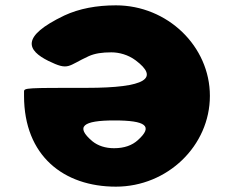

<svg xmlns="http://www.w3.org/2000/svg" viewBox="-20 -682 876 719"><path d="M70 -339V-323C70 -98 219 17 414 17C607 17 766 -136 766 -323C766 -509 607 -662 414 -662C342 -662 277 -650 221 -624C54 -544 83 -493 161 -454C239 -416 232 -435 313 -472C336 -482 362 -486 397 -486C426 -486 460 -477 488 -456C576 -390 530 -353 304 -353C78 -353 70 -353 70 -339ZM496 -157C475 -138 446 -127 407 -127C375 -127 347 -136 326 -153C261 -208 290 -231 408 -231C526 -231 555 -210 496 -157Z"/></svg>

Font: Hussar Print
Style: Bold
Weight: 700
Foundry: Cannot Into Space Fonts
Version: Version 2.00